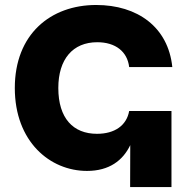

<svg xmlns="http://www.w3.org/2000/svg" viewBox="-20 -758 761 778"><path d="M332.5 -65.4C422.9 -65.4 478 -107.9 507.8 -169.9L507.3 0H674.8V-308.1H503.4C492.7 -249 444.3 -215.8 373 -215.8C276.4 -215.8 216.3 -278.8 216.3 -401.4C216.3 -518.1 274.9 -586.9 374 -586.9C448.2 -586.9 496.1 -548.8 503.4 -486.3H678.2C661.6 -648.4 537.1 -737.8 369.6 -737.8C184.6 -737.8 40 -619.1 40 -401.4C40 -184.1 182.6 -65.4 332.5 -65.4Z"/></svg>

Font: Inter ExtraBold
Style: Regular
Weight: 800
Designer: Rasmus Andersson
Foundry: rsms
Version: Version 4.001;git-9221beed3